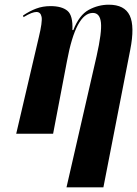

<svg xmlns="http://www.w3.org/2000/svg" viewBox="-20 -569 584 817"><path d="M263 228 391 -330Q414 -432 409.5 -473Q405 -514 375 -514Q303 -514 265 -309L206 0H49L145 -410Q161 -476 157 -497Q153 -518 135 -518Q126 -518 113 -513Q100 -508 80 -496L78 -503Q106 -522 134 -532.5Q162 -543 195 -543Q243 -543 267 -523Q291 -503 288 -441H292Q317 -505 357.5 -527Q398 -549 443 -549Q510 -549 532 -503Q554 -457 534 -356L420 228Z"/></svg>

Font: Noto Serif Display ExtraCondensed ExtraBold
Style: Italic
Weight: 800
Width: 2
Italic angle: -12°
Designer: Monotype Design Team
Foundry: Monotype Imaging Inc.
Version: Version 2.009